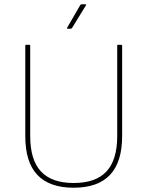

<svg xmlns="http://www.w3.org/2000/svg" viewBox="-20 -864 688 896"><path d="M324 12Q211 12 154.5 -47.5Q98 -107 98 -229V-651Q98 -655 102 -655H117Q121 -655 121 -651V-229Q121 -118 171 -64Q221 -10 324 -10Q427 -10 477 -64Q527 -118 527 -229V-651Q527 -655 530 -655H546Q550 -655 550 -651V-229Q550 -108 493.5 -48Q437 12 324 12ZM296 -730Q294 -730 293 -731.5Q292 -733 293 -734L355 -841Q358 -844 361 -844H379Q381 -844 382 -843Q383 -842 381 -839L316 -733Q314 -730 310 -730Z"/></svg>

Font: Sofia Sans Thin
Style: Regular
Weight: 250
Designer: Botio Nikoltchev, Ani Petrova
Foundry: lettersoup
Version: Version 4.101